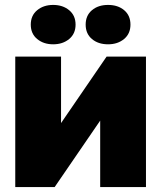

<svg xmlns="http://www.w3.org/2000/svg" viewBox="-20 -760 655 780"><path d="M42 0V-530H228V-260L413 -530H573V0H387V-270L202 0ZM196 -580Q157 -580 131 -601.5Q105 -623 105 -660Q105 -697 131 -718.5Q157 -740 196 -740Q235 -740 261 -718.5Q287 -697 287 -660Q287 -623 261 -601.5Q235 -580 196 -580ZM419 -580Q379 -580 353.5 -601.5Q328 -623 328 -660Q328 -697 353.5 -718.5Q379 -740 419 -740Q459 -740 484.5 -718.5Q510 -697 510 -660Q510 -623 484 -601.5Q458 -580 419 -580Z"/></svg>

Font: Golos Text ExtraBold
Style: Regular
Weight: 800
Designer: A.Korolkova, Vitaly Kuzmin
Foundry: ParaType Ltd
Version: Version 2.004